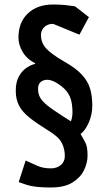

<svg xmlns="http://www.w3.org/2000/svg" viewBox="-20 -738 480 853"><path d="M205 95Q133 95 98 83Q63 71 63 71L94 -25Q121 -12 146.5 -1Q172 10 206 10Q233 10 250.5 -5Q268 -20 268 -45Q268 -77 254 -104Q240 -131 193 -159Q143 -190 111.5 -215Q80 -240 65 -268Q50 -296 50 -335Q50 -374 64.5 -399.5Q79 -425 99.5 -438Q120 -451 136 -454V-457Q99 -476 80.5 -507.5Q62 -539 62 -571Q62 -639 104 -678.5Q146 -718 216 -718Q245 -718 269.5 -715.5Q294 -713 313 -710L375 -662L333 -584L216 -632Q191 -632 176.5 -617.5Q162 -603 162 -583Q162 -549 184 -524Q206 -499 266 -464Q316 -436 343 -407Q370 -378 380 -345Q390 -312 390 -270Q390 -228 374 -192.5Q358 -157 338 -143Q349 -123 359 -105Q369 -87 369 -47Q369 -14 353 18.5Q337 51 301.5 73Q266 95 205 95ZM295 -199Q298 -207 300 -217.5Q302 -228 302 -238Q302 -282 290.5 -308.5Q279 -335 254 -354Q210 -389 179.5 -382.5Q149 -376 149 -343Q149 -313 166.5 -292.5Q184 -272 218 -249Q247 -230 263.5 -219Q280 -208 295 -199Z"/></svg>

Font: Rowdies Light
Style: Regular
Weight: 300
Designer: Jaikishan Patel
Version: Version 1.000; ttfautohint (v1.8.3)